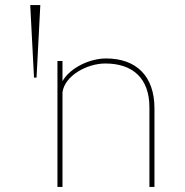

<svg xmlns="http://www.w3.org/2000/svg" viewBox="-20 -742 733 762"><path d="M140 -722H100L115 -434H125ZM228 -376C237 -441 324 -490 398 -490C507 -490 573 -431 573 -316V0H593V-312C593 -441 520 -510 401 -510C337 -510 259 -474 228 -420V-500H208V0H228Z"/></svg>

Font: Perun Thin
Style: Regular
Weight: 100
Foundry: Copyright (c) Stefan Peev, Context Ltd, 2016
Version: Version 1.089